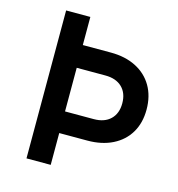

<svg xmlns="http://www.w3.org/2000/svg" viewBox="-116 -901 932 1003"><g transform="rotate(15 350.0 -400.0)"><path d="M118 0V-800H249V-648H401Q479 -648 537 -618.5Q595 -589 626.5 -535Q658 -481 658 -408Q658 -336 626.5 -283Q595 -230 537 -201Q479 -172 401 -172H249V0ZM249 -289H404Q462 -289 494.5 -320.5Q527 -352 527 -407Q527 -462 494.5 -493.5Q462 -525 404 -525H249Z"/></g></svg>

Font: Martian Mono Medium
Style: Regular
Weight: 500
Monospace: yes
Designer: Roman Shamin
Foundry: Evil Martians
Version: Version 1.000; ttfautohint (v1.8.4.7-5d5b)